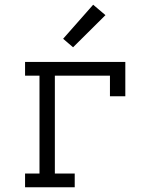

<svg xmlns="http://www.w3.org/2000/svg" viewBox="-20 -792 640 812"><path d="M86 0V-58H147V-472H86V-530H510V-385H445V-472H212V-58H296V0ZM289 -592 247 -628 374 -772 426 -728Z"/></svg>

Font: Iosevka Slab Light Extended
Style: Regular
Weight: 300
Width: 7
Monospace: yes
Designer: Belleve Invis
Foundry: Belleve Invis
Version: Version 11.1.0; ttfautohint (v1.8.3)